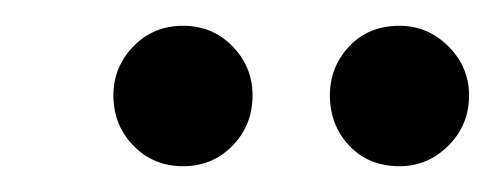

<svg xmlns="http://www.w3.org/2000/svg" viewBox="-20 -703 384 149"><path d="M122 -574Q99 -574 83.5 -590Q68 -606 68 -629Q68 -651 83.5 -667Q99 -683 122 -683Q145 -683 160.5 -667Q176 -651 176 -629Q176 -606 160.5 -590Q145 -574 122 -574ZM290 -574Q266 -574 251 -590Q236 -606 236 -629Q236 -651 251 -667Q266 -683 290 -683Q312 -683 328 -667Q344 -651 344 -629Q344 -606 328 -590Q312 -574 290 -574Z"/></svg>

Font: DM Sans Medium
Style: Italic
Weight: 500
Italic angle: -10°
Designer: Colophon Foundry, Jonny Pinhorn
Foundry: Colophon Foundry
Version: Version 4.004;gftools[0.9.30]